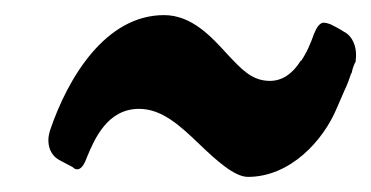

<svg xmlns="http://www.w3.org/2000/svg" viewBox="-20 -480 491 254"><path d="M95 -272C105 -296 122 -336 164 -336C194 -336 218 -314 243 -290C266 -268 290 -246 308 -246C364 -246 408 -294 426 -338L436 -361C439 -367 442 -375 445 -384V-382C446 -388 447 -391 450 -398C451 -402 451 -405 451 -408C451 -418 447 -432 435 -438C429 -442 423 -445 417 -448C414 -449 411 -450 408 -450C404 -450 399 -445 396 -436V-437C391 -422 385 -409 378 -399V-400C367 -382 353 -373 337 -373C313 -373 299 -389 281 -408C260 -431 234 -460 197 -460C120 -460 70 -378 46 -307C45 -303 44 -299 44 -295C44 -287 46 -275 59 -268L76 -259C78 -257 80 -256 82 -256C87 -256 91 -261 95 -272ZM450 -399C450 -398 450 -398 450 -397L451 -400Z"/></svg>

Font: Bangerz
Style: Regular
Weight: 400
Designer: vernon adams
Foundry: Vernon Adams
Version: Version 2.10;December 28, 2023;FontCreator 13.0.0.2683 64-bi